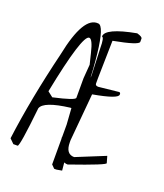

<svg xmlns="http://www.w3.org/2000/svg" viewBox="-163 -961 966 1132"><g transform="rotate(20 319.5 -395.0)"><path d="M264.2 -830.1Q336.9 -828.1 339.8 -158.2L360.8 58.1L327.1 64H313L293 43.9V-206.1L286.1 -307.1H279.8Q118.2 -287.1 103 -238.8Q77.1 6.8 64 9.8H37.1L9.8 -17.1Q43 -273.9 118.2 -584Q169.9 -839.8 264.2 -830.1ZM125 -354 158.2 -328.1Q293 -357.9 293 -374V-496.1L299.8 -584L283.2 -651.9Q264.2 -732.9 243.2 -732.9Q200.2 -732.9 125 -354ZM500 -854Q534.2 -844.7 534.2 -833V-813Q534.2 -792 377.9 -762.7L373 -526.9V-492.7Q373 -479 392.1 -479L521 -492.7L526.9 -485.8V-479Q526.9 -452.1 373 -424.8L346.2 -127.9V-114.7Q346.2 -41 399.9 -41L581.1 -114.7L592.8 -73.7Q602.1 -64 378.9 13.2Q313 13.2 292 -122.1L325.2 -412.1L305.2 -445.8Q332 -497.1 332 -526.9L325.2 -697.8Q325.2 -765.1 311 -765.1Q311 -818.8 500 -854Z"/></g></svg>

Font: Loved by the King
Style: Regular
Weight: 400
Designer: Kimberly Geswein
Foundry: Kimberly Geswein
Version: Version 1.002 2006